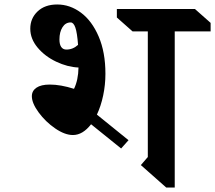

<svg xmlns="http://www.w3.org/2000/svg" viewBox="-20 -826 959 856"><path d="M412 -315 553 -201 520 -164 386 -272Q349 -224 305 -224Q269 -224 226 -253.5Q183 -283 152.5 -324.5Q122 -366 122 -397Q122 -421 142.5 -435Q163 -449 202 -449Q250 -449 310 -430Q329 -469 330 -525Q281 -527 230.5 -551Q180 -575 147.5 -614Q115 -653 115 -698Q115 -744 147.5 -775Q180 -806 235 -806Q292 -806 341 -769.5Q390 -733 420 -663Q450 -593 450 -497Q450 -448 440 -400.5Q430 -353 412 -315ZM759 -686V10H721L608 -90L639 -126V-686H571L501 -748V-786H849L919 -724V-686ZM276 -605Q305 -605 328 -626Q324 -680 316 -703Q308 -726 295 -726Q272 -726 258.5 -704.5Q245 -683 245 -650Q245 -628 253 -616.5Q261 -605 276 -605Z"/></svg>

Font: Inknut
Style: Antiqua
Weight: 400
Designer: Claus Eggers Srensen
Foundry: Claus Eggers Srensen
Version: Version 1.000; ttfautohint (v1.2) -l 7 -r 28 -G 50 -x 13 -D 